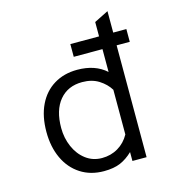

<svg xmlns="http://www.w3.org/2000/svg" viewBox="-109 -814 834 917"><g transform="rotate(-15 308.0 -355.0)"><path d="M506 0H436V-44Q407 -16 374.5 -2Q342 12 293 12Q227 12 177.5 -20Q128 -52 101.5 -109Q75 -166 75 -240Q75 -317 102 -373Q129 -429 178.5 -459Q228 -489 293 -489Q382 -489 436 -440V-553H294V-616H436V-687L506 -722V-616H571V-553H506ZM436 -131V-352Q417 -383 383 -404.5Q349 -426 301 -426Q230 -426 189 -377Q148 -328 148 -240Q148 -190 167 -146.5Q186 -103 220.5 -77Q255 -51 300 -51Q344 -51 379.5 -72Q415 -93 436 -131Z"/></g></svg>

Font: Overpass Mono Light
Style: Regular
Weight: 300
Monospace: yes
Designer: Delve Withrington, Dave Bailey
Foundry: Delve Fonts
Version: Version 1.000;DELV;Overpass